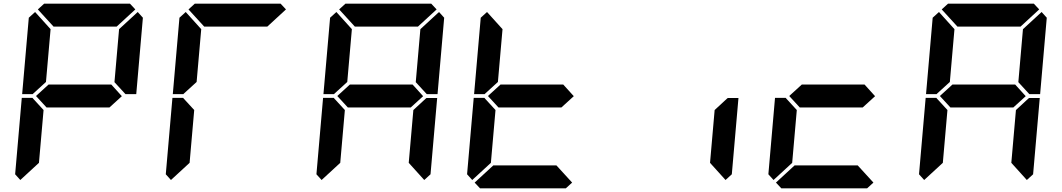

<svg xmlns="http://www.w3.org/2000/svg" viewBox="-20 -1020 5752 1040"><path d="M583 -562 640 -499 573 -438H232L175 -500L243 -562ZM162 -515 157 -510H100L136 -924L170 -955L254 -862L229 -576ZM90 -45 62 -76 98 -490H156L160 -485L216 -424L191 -138ZM726 -955 754 -924 718 -510H660L656 -514L600 -575L625 -862ZM185 -969 219 -1000H684L713 -969L612 -876H270Z M906 -45 878 -76 914 -490H972L976 -485L1032 -424L1007 -138ZM1001 -969 1035 -1000H1500L1529 -969L1428 -876H1086ZM978 -515 973 -510H916L952 -924L986 -955L1070 -862L1045 -576Z M2215 -562 2272 -499 2205 -438H1864L1807 -500L1875 -562ZM1794 -515 1789 -510H1732L1768 -924L1802 -955L1886 -862L1861 -576ZM1722 -45 1694 -76 1730 -490H1788L1792 -485L1848 -424L1823 -138ZM2285 -485 2290 -489H2348L2312 -76L2278 -45L2194 -138L2219 -424ZM2358 -955 2386 -924 2350 -510H2292L2288 -514L2232 -575L2257 -862ZM1817 -969 1851 -1000H2316L2345 -969L2244 -876H1902Z M3031 -562 3088 -499 3021 -438H2680L2623 -500L2691 -562ZM2610 -515 2605 -510H2548L2584 -924L2618 -955L2702 -862L2677 -576ZM2538 -45 2510 -76 2546 -490H2604L2608 -485L2664 -424L2639 -138ZM3079 -31 3045 0H2580L2551 -31L2652 -124H2994Z M3917 -485 3922 -489H3980L3944 -76L3910 -45L3826 -138L3851 -424Z M4663 -562 4720 -499 4653 -438H4312L4255 -500L4323 -562ZM4170 -45 4142 -76 4178 -490H4236L4240 -485L4296 -424L4271 -138ZM4711 -31 4677 0H4212L4183 -31L4284 -124H4626Z M5479 -562 5536 -499 5469 -438H5128L5071 -500L5139 -562ZM5058 -515 5053 -510H4996L5032 -924L5066 -955L5150 -862L5125 -576ZM4986 -45 4958 -76 4994 -490H5052L5056 -485L5112 -424L5087 -138ZM5549 -485 5554 -489H5612L5576 -76L5542 -45L5458 -138L5483 -424ZM5622 -955 5650 -924 5614 -510H5556L5552 -514L5496 -575L5521 -862ZM5081 -969 5115 -1000H5580L5609 -969L5508 -876H5166Z"/></svg>

Font: DSEG7 Classic
Style: BoldItalic
Weight: 700
Italic angle: -5°
Designer: Keshikan(Twitter:@keshinomi_88pro)
Version: Version 0.46